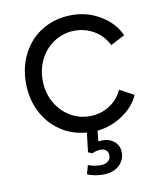

<svg xmlns="http://www.w3.org/2000/svg" viewBox="-85 -617 771 907"><g transform="rotate(-10 300.0 -164.0)"><path d="M261 205 273 163Q301 174 332 174Q355 174 368 163.5Q381 153 381 135Q381 120 371.5 111Q362 102 345 102Q324 102 304 112L284 104L295 11Q223 5 168 -33Q113 -71 82.5 -132.5Q52 -194 52 -269Q52 -348 86 -412Q120 -476 181.5 -512Q243 -548 322 -548Q396 -548 459 -509.5Q522 -471 548 -411L480 -376Q459 -420 416.5 -446.5Q374 -473 322 -473Q270 -473 226.5 -446.5Q183 -420 157.5 -373Q132 -326 132 -268Q132 -211 157.5 -164Q183 -117 226.5 -90Q270 -63 322 -63Q375 -63 417 -89.5Q459 -116 480 -162L548 -125Q524 -71 468.5 -33.5Q413 4 346 11L341 62Q353 60 362 60Q396 60 418.5 80Q441 100 441 132Q441 170 412.5 195Q384 220 336 220Q317 220 296 216Q275 212 261 205Z"/></g></svg>

Font: Evergrow Sans 
Style: Regular
Weight: 400
Foundry: 10Web
Version: Version 1.000